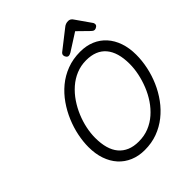

<svg xmlns="http://www.w3.org/2000/svg" viewBox="-313 -1377 1588 1588"><g transform="rotate(-45 481.0 -583.0)"><path d="M450 19Q380 19 322 -5.5Q264 -30 223 -75.5Q182 -121 160 -185Q138 -249 138 -328Q138 -391 152 -460Q166 -529 194.5 -597Q223 -665 265.5 -726Q308 -787 364.5 -834Q421 -881 492 -908Q563 -935 647 -935Q718 -935 775 -911Q832 -887 873 -841.5Q914 -796 936 -732Q958 -668 958 -589Q958 -520 943 -448.5Q928 -377 898.5 -309Q869 -241 825.5 -181.5Q782 -122 725.5 -77Q669 -32 600.5 -6.5Q532 19 450 19ZM465 -66Q530 -66 584.5 -88Q639 -110 683.5 -149Q728 -188 762 -238.5Q796 -289 819 -346.5Q842 -404 854 -462Q866 -520 866 -574Q866 -642 851 -693.5Q836 -745 806.5 -780Q777 -815 733.5 -832.5Q690 -850 632 -850Q570 -850 515.5 -827.5Q461 -805 416 -765.5Q371 -726 336.5 -675Q302 -624 278.5 -567.5Q255 -511 243 -453.5Q231 -396 231 -343Q231 -276 245.5 -224.5Q260 -173 289.5 -138Q319 -103 362.5 -84.5Q406 -66 465 -66ZM556 -977Q544 -977 535.5 -989Q527 -1001 527 -1012Q527 -1022 530.5 -1027Q534 -1032 538 -1036L699 -1162Q714 -1175 727.5 -1180Q741 -1185 757 -1185Q770 -1185 780.5 -1178.5Q791 -1172 799 -1159L890 -1029Q895 -1022 896 -1016.5Q897 -1011 897 -1006Q897 -994 884 -985.5Q871 -977 862 -977Q852 -977 844.5 -982Q837 -987 830 -994L738 -1084L586 -987Q579 -983 571.5 -980Q564 -977 556 -977Z"/></g></svg>

Font: Playwrite DE LA
Style: Regular
Weight: 400
Designer: Veronika Burian, José Scaglione
Foundry: TypeTogether
Version: Version 1.002